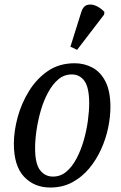

<svg xmlns="http://www.w3.org/2000/svg" viewBox="-20 -829 541 859"><path d="M205 10Q133 10 87.5 -38.5Q42 -87 42 -186Q42 -242 59 -304.5Q76 -367 110 -422Q144 -477 194.5 -511.5Q245 -546 314 -546Q358 -546 394.5 -526Q431 -506 452.5 -463Q474 -420 474 -350Q474 -307 464 -258Q454 -209 432.5 -161.5Q411 -114 379 -75.5Q347 -37 303.5 -13.5Q260 10 205 10ZM217 -39Q251 -39 277 -61Q303 -83 322.5 -120Q342 -157 354.5 -200.5Q367 -244 373 -287.5Q379 -331 379 -367Q379 -437 358 -466.5Q337 -496 301 -496Q267 -496 241 -474Q215 -452 195 -415Q175 -378 162.5 -334.5Q150 -291 143.5 -247Q137 -203 137 -166Q137 -97 159 -68Q181 -39 217 -39ZM325 -606 295 -620 344 -776Q352 -802 371 -807Q390 -812 410.5 -802.5Q431 -793 447 -776L446 -764Z"/></svg>

Font: Noto Serif Condensed
Style: Italic
Weight: 400
Width: 3
Italic angle: -12°
Designer: Monotype Design Team
Foundry: Monotype Imaging Inc.
Version: Version 2.014; ttfautohint (v1.8.4.7-5d5b)